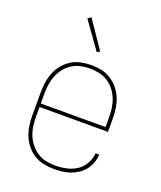

<svg xmlns="http://www.w3.org/2000/svg" viewBox="-139 -834 779 931"><g transform="rotate(20 250.0 -369.0)"><path d="M251 8Q224 8 198 2.5Q172 -3 149.5 -16.5Q127 -30 109.5 -51Q92 -72 82 -96.5Q72 -121 68 -147Q64 -173 64 -200V-320Q64 -346 68 -372.5Q72 -399 82 -423.5Q92 -448 109 -468.5Q126 -489 148.5 -503Q171 -517 197.5 -522.5Q224 -528 250 -528Q276 -528 302.5 -522.5Q329 -517 351.5 -503Q374 -489 391 -468.5Q408 -448 418 -423.5Q428 -399 432 -372.5Q436 -346 436 -320V-251H83V-200Q83 -176 86.5 -152Q90 -128 99 -106Q108 -84 123.5 -65Q139 -46 159 -33Q179 -20 203 -15Q227 -10 251 -10Q279 -10 307.5 -16Q336 -22 360 -37.5Q384 -53 398.5 -78.5Q413 -104 415 -133H434Q433 -111 425.5 -90.5Q418 -70 405 -53Q392 -36 374 -24Q356 -12 335.5 -4.5Q315 3 293.5 5.5Q272 8 251 8ZM83 -269H417V-320Q417 -344 413.5 -368Q410 -392 401 -414Q392 -436 377 -455Q362 -474 341.5 -487Q321 -500 297.5 -505Q274 -510 250 -510Q226 -510 202.5 -505Q179 -500 158.5 -487Q138 -474 123 -455Q108 -436 99 -414Q90 -392 86.5 -368Q83 -344 83 -320ZM253 -595 154 -734 171 -746 267 -605Z"/></g></svg>

Font: Iosevka Curly Thin
Style: Regular
Weight: 100
Monospace: yes
Designer: Belleve Invis
Foundry: Belleve Invis
Version: Version 22.1.2; ttfautohint (v1.8.4)